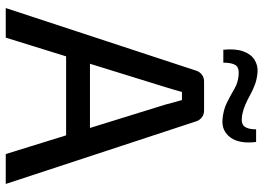

<svg xmlns="http://www.w3.org/2000/svg" viewBox="-144 -772 916 668"><g transform="rotate(90 314.0 -438.0)"><path d="M365 -690Q378 -690 388 -682.5Q398 -675 402 -663L620 0H516L344 -555Q340 -570 336 -585Q332 -600 328 -613H300Q296 -600 292 -585Q288 -570 283 -555L111 0H8L226 -663Q230 -675 240 -682.5Q250 -690 263 -690ZM489 -293V-210H137V-293ZM232 -876Q255 -874 274 -867Q293 -860 310 -850.5Q327 -841 344.5 -833.5Q362 -826 383 -822Q411 -818 420.5 -831Q430 -844 430 -871H474Q481 -813 458.5 -782Q436 -751 396 -754Q362 -757 337 -769.5Q312 -782 290 -795Q268 -808 243 -810Q216 -813 207 -800Q198 -787 198 -757H153Q149 -799 158.5 -826Q168 -853 188 -865.5Q208 -878 232 -876Z"/></g></svg>

Font: Exo 2 Medium
Style: Regular
Weight: 500
Designer: Natanael Gama
Foundry: Natanael Gama
Version: Version 2.010